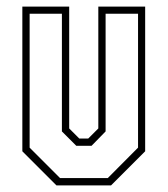

<svg xmlns="http://www.w3.org/2000/svg" viewBox="-20 -560 506 580"><path d="M150.5 0 47.5 -103V-540H189V-172L219.5 -141.5H246.5L277 -172V-540H418.5V-103L315.5 0ZM161.5 -22H305.5L397 -114V-518.5H299V-163L256.5 -119.5H210.5L167 -163V-518.5H69.5V-114Z"/></svg>

Font: Tourney Condensed ExtraLight
Style: Regular
Weight: 200
Width: 3
Designer: Tyler Finck
Foundry: Etcetera Type Co
Version: Version 1.010; ttfautohint (v1.8.3)